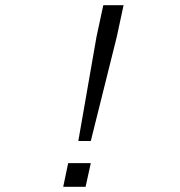

<svg xmlns="http://www.w3.org/2000/svg" viewBox="-20 -718 690 738"><path d="M281 -176 351 -577 377 -698H455L429 -577L329 -176ZM223 0 242 -91H329L309 0Z"/></svg>

Font: Azeret Mono ExtraLight
Style: Italic
Weight: 250
Italic angle: -12°
Designer: Martin Vácha
Foundry: Displaay
Version: Version 1.002